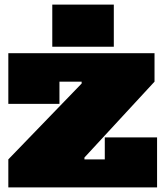

<svg xmlns="http://www.w3.org/2000/svg" viewBox="-20 -810 706 830"><path d="M16 -121 333 -449V-482L648 -457L345 -129V-93ZM648 -580V-457H237V-361H16V-580ZM433 -216H659V0H16V-121H433ZM206 -790H472V-608H206Z"/></svg>

Font: Hepta Slab ExtraLight Black
Style: Regular
Weight: 900
Version: Version 1.102